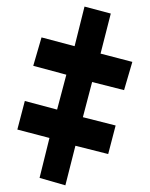

<svg xmlns="http://www.w3.org/2000/svg" viewBox="-20 -409 453 578"><path d="M234.4 -389.2 313.5 -368.2 282.7 -247.6 378.4 -222.7 353.5 -137.7 257.3 -162.1 229.5 -56.2 328.1 -31.2 305.7 54.7 207 29.8 176.8 148.9 99.1 126.5 128.9 6.3 32.2 -19 54.7 -105 151.9 -79.1 179.7 -184.1 80.1 -210.9 105 -296.4 204.6 -270Z"/></svg>

Font: Panteley
Style: Regular
Weight: 500
Designer: Kalashnikov Yuriy
Foundry: Øêîëà ïàâà èìåíè ñâÿòîãî àâíîàïîñòîëüíîãî Âëàäèìèà
Version: Version 1.80 April 12, 2018